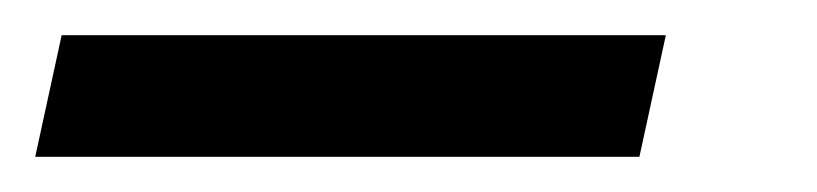

<svg xmlns="http://www.w3.org/2000/svg" viewBox="-100 83 464 109"><path d="M-80 172 -65 103H278L263 172Z"/></svg>

Font: Saira Semi Condensed
Style: Italic
Weight: 400
Width: 4
Italic angle: -12°
Designer: Hector Gatti with collaboration of the Omnibus-Type team
Foundry: Omnibus-Type
Version: Version 1.001; ttfautohint (v1.8)